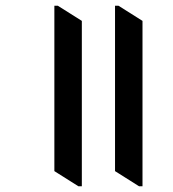

<svg xmlns="http://www.w3.org/2000/svg" viewBox="-20 -644 603 671"><path d="M254 7H266V-571L182 -624H170V-46ZM466 7H478V-571L394 -624H382V-46Z"/></svg>

Font: Noto Serif Devanagari SemiCondensed SemiBold
Style: Regular
Weight: 600
Width: 4
Designer: Universal Thirst, Indian Type Foundry and the Monotype Design Team
Foundry: Monotype Imaging Inc.
Version: Version 2.004